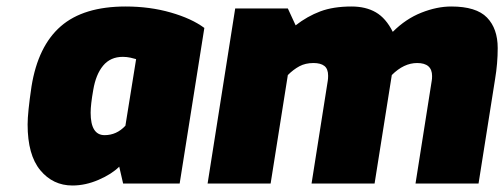

<svg xmlns="http://www.w3.org/2000/svg" viewBox="-20 -565 1552 591"><path d="M65 -182Q65 -218 77 -299Q97 -423 167 -484Q237 -545 367 -545Q441 -545 505.5 -526.5Q570 -508 609 -479L533 0H359L347 -52Q324 -29 283.5 -11.5Q243 6 203 6Q143 6 104 -41Q65 -88 65 -182ZM366 -178 399 -383Q393 -385 381.5 -387.5Q370 -390 358 -390Q320 -390 297.5 -363Q275 -336 267 -288Q259 -243 259 -218Q259 -149 302 -149Q339 -149 366 -178Z M704 -539H866L890 -487Q926 -515 966 -530Q1006 -545 1062 -545Q1106 -545 1137 -527Q1168 -509 1189 -467Q1229 -507 1277 -526Q1325 -545 1369 -545Q1446 -545 1479 -511Q1512 -477 1512 -417Q1512 -370 1504 -322L1453 0H1259L1309 -317Q1310 -322 1310 -331Q1310 -371 1264 -371Q1223 -371 1186 -334L1183 -315L1133 0H939L989 -317Q990 -323 990 -332Q990 -353 978.5 -362Q967 -371 945 -371Q920 -371 901.5 -361Q883 -351 866 -334L813 0H619Z"/></svg>

Font: Exo Black
Style: Italic
Weight: 900
Italic angle: -9°
Designer: Natanael Gama
Foundry: Natanael Gama
Version: Version 1.500; ttfautohint (v1.6)